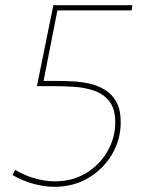

<svg xmlns="http://www.w3.org/2000/svg" viewBox="-20 -712 550 738"><path d="M189 6Q151 6 110 -5Q69 -16 28 -39L38 -59Q78 -36 117 -25.5Q156 -15 191 -15Q259 -15 311.5 -47Q364 -79 393.5 -131Q423 -183 423 -241Q423 -294 400.5 -322.5Q378 -351 341.5 -363.5Q305 -376 262.5 -378.5Q220 -381 181 -381H122L185 -692H489L486 -672H194L202 -679L146 -394L140 -401H195Q223 -401 256 -399.5Q289 -398 322 -391Q355 -384 383 -367Q411 -350 427.5 -320Q444 -290 444 -242Q444 -176 411 -119.5Q378 -63 320.5 -28.5Q263 6 189 6Z"/></svg>

Font: Bitter Thin Thin
Style: Italic
Weight: 250
Italic angle: -9°
Version: Version 2.002